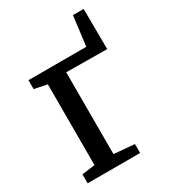

<svg xmlns="http://www.w3.org/2000/svg" viewBox="-176 -803 795 893"><g transform="rotate(-30 222.0 -356.0)"><path d="M27.5 0V-48L97.5 -57.5V-491L29 -505V-553H339.5L359.5 -711.5H417L418.5 -495L199.5 -497V-57.5L309.5 -48V0Z"/></g></svg>

Font: Merriweather 24pt SemiCondensed
Style: Regular
Weight: 400
Width: 4
Designer: Eben Sorkin
Foundry: Eben Sorkin
Version: Version 2.100